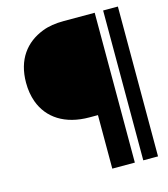

<svg xmlns="http://www.w3.org/2000/svg" viewBox="-107 -795 771 880"><g transform="rotate(-15 278.5 -355.5)"><path d="M37 -482C37 -449 42 -419 52 -391C83 -306 161 -254 277 -254H317V0H424V-711H277C238 -711 204 -706 174 -694C92 -662 37 -593 37 -482ZM464 0H534V-711H464Z"/></g></svg>

Font: Aerodynamic
Style: Regular
Weight: 500
Designer: Google
Version: Version 2.000980; 2014